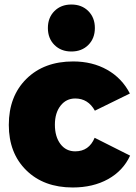

<svg xmlns="http://www.w3.org/2000/svg" viewBox="-20 -823 602 850"><path d="M19 -270Q19 -397 97 -474Q175 -551 304 -551Q389 -551 454.5 -514Q520 -477 555 -409L400 -333Q370 -387 313 -387Q273 -387 248 -355Q223 -323 223 -271Q223 -218 247.5 -185.5Q272 -153 313 -153Q374 -153 399 -213L556 -134Q525 -67 458.5 -30Q392 7 302 7Q174 7 96.5 -69Q19 -145 19 -270ZM221 -624Q192 -653 192 -699Q192 -745 221 -774Q250 -803 296 -803Q342 -803 371 -774Q400 -745 400 -699Q400 -653 371 -624Q342 -595 296 -595Q250 -595 221 -624Z"/></svg>

Font: Trueno
Style: ExBd
Weight: 800
Designer: Julieta Ulanovsky
Foundry: Julieta Ulanovsky
Version: Version 3.001b